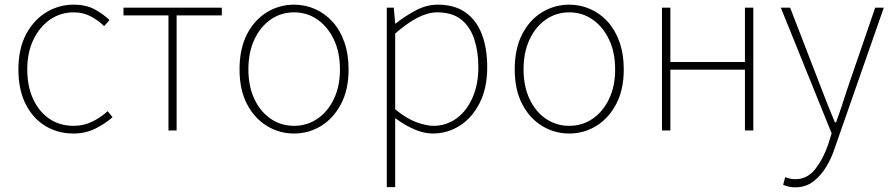

<svg xmlns="http://www.w3.org/2000/svg" viewBox="-20 -560 3826 824"><path d="M295 13Q228 13 174.5 -19.5Q121 -52 90 -113.5Q59 -175 59 -262Q59 -351 92 -413Q125 -475 179 -507.5Q233 -540 296 -540Q350 -540 387 -519.5Q424 -499 450 -474L427 -448Q401 -473 369 -490Q337 -507 296 -507Q240 -507 195 -476Q150 -445 123.5 -390Q97 -335 97 -262Q97 -190 122 -135.5Q147 -81 191.5 -50.5Q236 -20 296 -20Q340 -20 377 -38.5Q414 -57 442 -83L463 -57Q430 -28 388 -7.5Q346 13 295 13Z M703 0V-494H510V-527H932V-494H738V0Z M1242 13Q1179 13 1125.5 -19.5Q1072 -52 1040 -113.5Q1008 -175 1008 -262Q1008 -351 1040 -413Q1072 -475 1125.5 -507.5Q1179 -540 1242 -540Q1289 -540 1331.5 -521.5Q1374 -503 1406.5 -467.5Q1439 -432 1457.5 -380Q1476 -328 1476 -262Q1476 -175 1443.5 -113.5Q1411 -52 1358 -19.5Q1305 13 1242 13ZM1242 -20Q1298 -20 1342.5 -50.5Q1387 -81 1413 -135.5Q1439 -190 1439 -262Q1439 -335 1413 -390Q1387 -445 1342.5 -476Q1298 -507 1242 -507Q1186 -507 1141.5 -476Q1097 -445 1071.5 -390Q1046 -335 1046 -262Q1046 -190 1071.5 -135.5Q1097 -81 1141.5 -50.5Q1186 -20 1242 -20Z M1640 243V-527H1670L1676 -459H1678Q1717 -490 1763.5 -515Q1810 -540 1859 -540Q1931 -540 1978 -506.5Q2025 -473 2048 -413Q2071 -353 2071 -271Q2071 -182 2038.5 -118Q2006 -54 1953 -20.5Q1900 13 1837 13Q1800 13 1759 -4.5Q1718 -22 1676 -53V46V243ZM1840 -20Q1896 -20 1939.5 -52Q1983 -84 2008 -141Q2033 -198 2033 -271Q2033 -338 2015.5 -391.5Q1998 -445 1959.5 -476Q1921 -507 1856 -507Q1816 -507 1771 -483.5Q1726 -460 1676 -416V-91Q1723 -52 1766 -36Q1809 -20 1840 -20Z M2423 13Q2360 13 2306.5 -19.5Q2253 -52 2221 -113.5Q2189 -175 2189 -262Q2189 -351 2221 -413Q2253 -475 2306.5 -507.5Q2360 -540 2423 -540Q2470 -540 2512.5 -521.5Q2555 -503 2587.5 -467.5Q2620 -432 2638.5 -380Q2657 -328 2657 -262Q2657 -175 2624.5 -113.5Q2592 -52 2539 -19.5Q2486 13 2423 13ZM2423 -20Q2479 -20 2523.5 -50.5Q2568 -81 2594 -135.5Q2620 -190 2620 -262Q2620 -335 2594 -390Q2568 -445 2523.5 -476Q2479 -507 2423 -507Q2367 -507 2322.5 -476Q2278 -445 2252.5 -390Q2227 -335 2227 -262Q2227 -190 2252.5 -135.5Q2278 -81 2322.5 -50.5Q2367 -20 2423 -20Z M2821 0V-527H2857V-294H3177V-527H3213V0H3177V-261H2857V0Z M3392 244Q3379 244 3365 241Q3351 238 3341 233L3350 200Q3358 204 3370 206.5Q3382 209 3394 209Q3444 209 3478 166.5Q3512 124 3534 61L3549 12L3331 -527H3371L3504 -183Q3517 -149 3532.5 -109.5Q3548 -70 3563 -35H3568Q3581 -70 3594 -109.5Q3607 -149 3618 -183L3736 -527H3773L3563 74Q3550 115 3527 154Q3504 193 3471 218.5Q3438 244 3392 244Z"/></svg>

Font: Shanggu Sans SC VF
Style: Regular
Weight: 250
Designer: GuiWonder
Version: Version 1.021